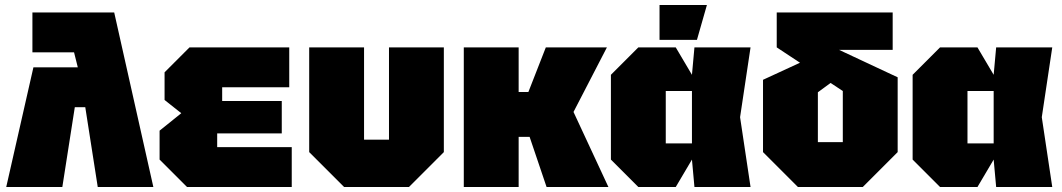

<svg xmlns="http://www.w3.org/2000/svg" viewBox="-20 -750 4260 770"><path d="M110 -700H438L595 0H372L322 -320H280L230 0H5L114 -480H292L277 -540H110Z M730 0 620 -110V-226L707 -296L640 -349V-460L740 -560H1140V-400H871V-345H1110V-215H851V-160H1150V0Z M1760 -560V-140L1620 0H1360L1220 -140V-560H1440V-190H1540V-560Z M1840 0V-560H2060V-381H2099L2169 -560H2414L2280 -301L2420 0H2172L2104 -201H2060V0Z M2540 0 2430 -110V-450L2540 -560H2690L2755 -450L2765 -560H2990L2948 -280L2990 0H2765L2755 -110L2690 0ZM2650 -175H2755V-385H2650ZM2625 -590V-730H2815L2775 -590Z M3180 0 3040 -140V-430L3246 -525L3338 -437L3260 -380V-180H3360V-385L3095 -560V-700H3560V-550H3345L3580 -440V-140L3440 0Z M3750 0 3640 -110V-450L3750 -560H3900L3965 -450L3975 -560H4200L4158 -280L4200 0H3975L3965 -110L3900 0ZM3860 -175H3965V-385H3860Z"/></svg>

Font: Tektur Black
Style: Regular
Weight: 900
Designer: Adam Jagosz
Foundry: Adam Jagosz
Version: Version 1.005;gftools[0.9.30]